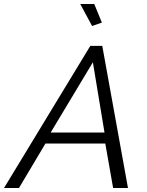

<svg xmlns="http://www.w3.org/2000/svg" viewBox="-65 -939 736 959"><path d="M335.9 -918.9H405.8L443.8 -826.2L395 -809.1ZM386.2 -710H445.8L574.2 0H500L460.9 -222.2H162.1L29.8 0H-44.9ZM457 -276.9 398.9 -627.9 188 -276.9Z"/></svg>

Font: Rawline
Style: Italic
Weight: 400
Italic angle: -12°
Designer: Matt McInerney, Pablo Impallari, Rodrigo Fuenzalida
Foundry: Matt McInerney, Pablo Impallari, Rodrigo Fuenzalida
Version: Version 4.020;PS 004.020;hotconv 1.0.88;makeotf.lib2.5.64775